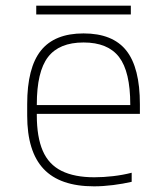

<svg xmlns="http://www.w3.org/2000/svg" viewBox="-20 -648 590 678"><path d="M312 10Q192 10 134 -51.5Q76 -113 76 -240V-280Q76 -409 124.5 -469.5Q173 -530 275 -530Q378 -530 426 -469.5Q474 -409 474 -280V-246H94V-277H452L440 -263V-279Q440 -395 400.5 -446.5Q361 -498 275 -498Q189 -498 149.5 -446.5Q110 -395 110 -279V-241Q110 -164 131 -115.5Q152 -67 197.5 -44.5Q243 -22 313 -22Q345 -22 379.5 -26Q414 -30 445 -38V-6Q415 1 379.5 5.5Q344 10 312 10ZM108 -597V-628H442V-597Z"/></svg>

Font: M PLUS Code Latin SemiExpanded ExtraLight
Style: Regular
Weight: 250
Width: 6
Designer: Coji Morishita
Foundry: UNDERFOREST DESIGN
Version: Version 1.002; ttfautohint (v1.8.3)